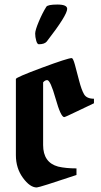

<svg xmlns="http://www.w3.org/2000/svg" viewBox="-20 -826 444 846"><path d="M188 -473Q178 -473 170 -463V-187Q170 -110 236 -92Q270 -84 317 -84V-55Q153 0 142 0Q112 0 81 -42.5Q50 -85 50 -142V-478Q50 -485 164.5 -527.5Q279 -570 296 -570Q302 -570 310 -541Q318 -512 328.5 -471Q339 -430 350.5 -410.5Q362 -391 394 -391V-371Q372 -361 319.5 -335.5Q267 -310 263 -310Q248 -310 225 -391.5Q202 -473 188 -473ZM184 -796Q190 -806 233 -806Q276 -806 276 -787Q276 -759 186 -643Q176 -631 151 -631Q144 -631 139.5 -647Q135 -663 135 -678Q135 -693 151 -731Q167 -769 184 -796Z"/></svg>

Font: Pirata One
Style: Regular
Weight: 400
Designer: Rodrigo Fuenzalida, Nicolas Massi
Foundry: Rodrigo Fuenzalida, Nicolas Massi
Version: Version 1.001